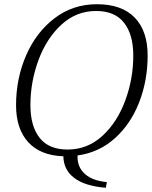

<svg xmlns="http://www.w3.org/2000/svg" viewBox="-20 -730 719 909"><path d="M347 6V12Q347 63 383 94.5Q419 126 486 132L481 159Q382 151 331.5 112.5Q281 74 280 10Q171 6 113.5 -57Q56 -120 56 -232Q56 -358 103.5 -467.5Q151 -577 238 -643.5Q325 -710 439 -710Q556 -710 617.5 -647Q679 -584 679 -467Q679 -349 639 -246Q599 -143 524 -75.5Q449 -8 347 6ZM300 -22Q394 -22 464.5 -86.5Q535 -151 573 -254Q611 -357 611 -467Q611 -566 567.5 -622Q524 -678 435 -678Q341 -678 270.5 -613Q200 -548 162 -445Q124 -342 124 -232Q124 -133 167.5 -77.5Q211 -22 300 -22Z"/></svg>

Font: Trirong Light
Style: Italic
Weight: 300
Italic angle: -12°
Designer: Katatrad Team
Foundry: CadsonDemak
Version: Version 1.001